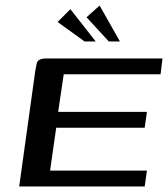

<svg xmlns="http://www.w3.org/2000/svg" viewBox="-20 -670 604 690"><path d="M49 0 107 -417Q110 -433 112 -442Q114 -451 122.5 -455.5Q131 -460 148 -460H564L557 -403H209L189 -268H508L500 -211H182L160 -57H508L500 0ZM284 -521 187 -591 233 -637 324 -521ZM371 -521 291 -608 338 -650 411 -521Z"/></svg>

Font: Genos Thin Medium
Style: Italic
Weight: 500
Italic angle: -8°
Version: Version 1.010